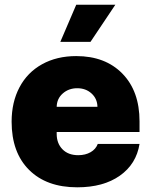

<svg xmlns="http://www.w3.org/2000/svg" viewBox="-20 -793 648 823"><path d="M311.1 9.9Q179.7 9.9 104.8 -64.6Q29.8 -139.2 29.8 -271.3Q29.8 -355.1 63.6 -418.9Q97.3 -482.6 160.3 -517.6Q223.4 -552.6 306.8 -552.6Q431.1 -552.6 504.6 -477.5Q578.1 -402.3 578.1 -272.7V-227.3H223V-218.8Q223 -178.6 247.7 -153.2Q272.4 -127.8 315.3 -127.8Q345.9 -127.8 368.3 -140.6Q390.6 -153.4 399.1 -176.1H578.1Q564.3 -89.8 493.8 -40Q423.3 9.9 311.1 9.9ZM238.6 -613.6 306.8 -772.7H474.4L367.9 -613.6ZM223 -335.2H397.7Q397 -370 372.3 -392.4Q347.7 -414.8 311.1 -414.8Q274.5 -414.8 249.1 -392.4Q223.7 -370 223 -335.2Z"/></svg>

Font: Karasuma Gothic
Style: Black
Weight: 900
Designer: Rasmus Andersson / Ryoko Nishizuka
Foundry: Genbu
Version: Version 1.00